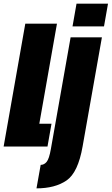

<svg xmlns="http://www.w3.org/2000/svg" viewBox="-65 -805 614 1055"><path d="M-45 0 74 -675H248L151 -125H218L196 0ZM135.5 230 158.5 101Q177.5 101 191.2 84.5Q205 68 214.5 14L323 -600H495L389 -1Q364 143 300.8 186.5Q237.5 230 135.5 230ZM355.5 -785H528.5L506.5 -660H333.5Z"/></svg>

Font: Anybody UltraCondensed Black
Style: Italic
Weight: 900
Width: 1
Italic angle: -10°
Designer: Tyler Finck
Foundry: Etcetera Type Company
Version: Version 1.010; ttfautohint (v1.8.3) -l 8 -r 50 -G 200 -x 14 